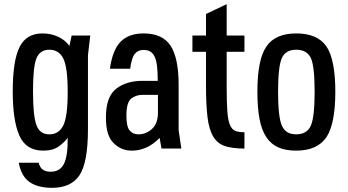

<svg xmlns="http://www.w3.org/2000/svg" viewBox="-20 -711 1665 919"><path d="M229 188Q160 188 120.5 159.5Q81 131 70 68H165Q171 91 185 101Q199 111 222 111Q267 111 286 73.5Q305 36 304 -52Q291 -32 262.5 -11Q234 10 187 10Q105 10 73 -61.5Q41 -133 41 -274Q41 -420 73.5 -485.5Q106 -551 183 -551Q225 -551 259.5 -534.5Q294 -518 312 -491L323 -541H412L401 -447V-94Q401 66 361 127Q321 188 229 188ZM216 -473Q171 -473 154 -431Q138 -390 138 -274Q138 -154 155 -111Q171 -68 216 -68Q262 -68 283 -111Q304 -153 304 -271Q304 -389 283 -431Q262 -473 216 -473Z M487 -149Q487 -249 537 -287Q586 -324 661 -324H735Q735 -367 731.5 -395.5Q728 -424 719.5 -441Q711 -458 698 -465Q685 -472 667 -472Q640 -472 625 -453Q610 -434 603 -382H506Q519 -473 558 -512Q597 -551 667 -551Q758 -551 796.5 -492Q835 -433 835 -305V-88L848 0H753L744 -51Q685 10 611 10Q560 10 524 -26Q487 -60 487 -149ZM662 -257Q632 -257 609 -240Q585 -222 585 -157Q585 -105 600.5 -86.5Q616 -68 643 -68Q679 -68 707.5 -94Q736 -120 736 -171V-257Z M901 -541H966V-644L1065 -691V-541H1150V-463H1065V-297Q1065 -224 1068 -180.5Q1071 -137 1080 -114.5Q1089 -92 1105.5 -85Q1122 -78 1150 -78V0Q1093 0 1057.5 -11.5Q1022 -23 1001.5 -56Q981 -89 973.5 -148Q966 -207 966 -302V-463H901Z M1212 -272Q1212 -426 1255 -488Q1297 -551 1398 -551Q1500 -551 1543 -488Q1585 -425 1585 -272Q1585 -120 1543 -55Q1499 10 1398 10Q1347 10 1312 -5.5Q1277 -21 1254.5 -55Q1232 -89 1222 -142.5Q1212 -196 1212 -272ZM1311 -272Q1311 -152 1329 -110Q1347 -68 1398 -68Q1449 -68 1468 -110Q1486 -152 1486 -272Q1486 -393 1468 -433Q1449 -473 1398 -473Q1347 -473 1329 -433Q1311 -393 1311 -272Z"/></svg>

Font: Medium
Style: Regular
Weight: 500
Designer: Fernando Haro
Foundry: deFharo
Version: Version 1.787